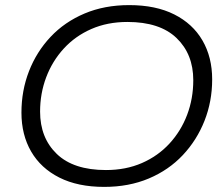

<svg xmlns="http://www.w3.org/2000/svg" viewBox="-20 -726 879 752"><path d="M388 6Q285 6 212.5 -30.5Q140 -67 102 -132.5Q64 -198 64 -285Q64 -371 93.5 -447Q123 -523 178 -581.5Q233 -640 311 -673Q389 -706 486 -706Q590 -706 662.5 -669.5Q735 -633 773 -567.5Q811 -502 811 -415Q811 -329 781 -253Q751 -177 696 -118.5Q641 -60 563 -27Q485 6 388 6ZM395 -60Q473 -60 536 -87.5Q599 -115 644 -164Q689 -213 713 -276.5Q737 -340 737 -412Q737 -514 671.5 -577Q606 -640 479 -640Q401 -640 338 -612.5Q275 -585 230 -536Q185 -487 161 -423.5Q137 -360 137 -289Q137 -186 202.5 -123Q268 -60 395 -60Z"/></svg>

Font: Montserrat
Style: Italic
Weight: 400
Italic angle: -11.3°
Designer: Julieta Ulanovsky
Foundry: Julieta Ulanovsky
Version: Version 9.000; ttfautohint (v1.8.4.7-5d5b)